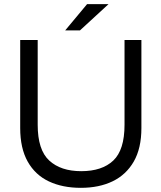

<svg xmlns="http://www.w3.org/2000/svg" viewBox="-20 -892 775 922"><path d="M368 10Q280 10 214.5 -21Q149 -52 113 -116Q77 -180 77 -277V-700H161V-293Q161 -172 216.5 -121Q272 -70 370 -70Q470 -70 524 -121Q578 -172 578 -293V-700H659V-277Q659 -180 622.5 -116.5Q586 -53 521 -21.5Q456 10 368 10ZM293 -746 398 -872H501L364 -746Z"/></svg>

Font: REM Light
Style: Regular
Weight: 300
Designer: Octavio Pardo
Foundry: Ashler Design
Version: Version 1.005;gftools[0.9.28]